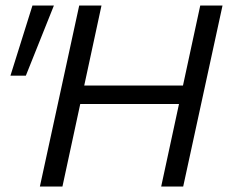

<svg xmlns="http://www.w3.org/2000/svg" viewBox="-20 -678 841 698"><path d="M566 0 708 -658H789L646 0ZM125 0 268 -658H349L207 0ZM216 -300 231 -367H701L686 -300ZM74 -403H18L98 -658H176Z"/></svg>

Font: Ysabeau Office Medium
Style: Italic
Weight: 500
Italic angle: -12°
Designer: Christian Thalmann (Catharsis Fonts)
Version: Version 2.001;gftools[0.9.30]; featfreeze: tnum,lnum,ss02